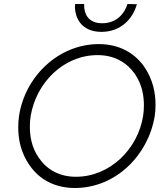

<svg xmlns="http://www.w3.org/2000/svg" viewBox="-20 -929 801 958"><path d="M355 -909C355 -905 354 -900 354 -896C354 -839 387 -770 486 -770C584 -770 643 -836 663 -908L616 -909C602 -862 562 -813 490 -813C418 -813 400 -863 400 -900C400 -903 400 -906 400 -909ZM75 -350C72 -331 71 -311 71 -293C71 -240 81 -169 130 -101C178 -33 254 9 354 9C557 9 720 -154 752 -350C755 -369 756 -388 756 -407C756 -461 745 -532 697 -600C648 -667 572 -709 473 -709C272 -709 104 -547 75 -350ZM133 -350C160 -515 296 -654 467 -654C551 -654 613 -617 653 -560C692 -503 698 -444 698 -403C698 -386 697 -368 694 -350C668 -186 529 -47 359 -47C275 -47 213 -84 174 -141C135 -197 129 -256 129 -297C129 -314 130 -332 133 -350Z"/></svg>

Font: Jost Light
Style: Italic
Weight: 300
Italic angle: -5°
Version: Version 3.710